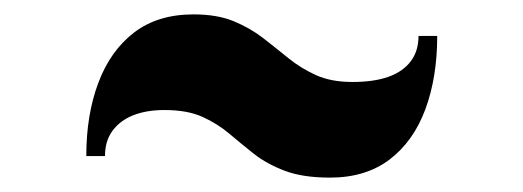

<svg xmlns="http://www.w3.org/2000/svg" viewBox="-20 -560 727 267"><path d="M439 -313Q401 -313 376 -322.5Q351 -332 333.2 -346Q315.5 -360 299 -374Q282.5 -388 261.5 -397.5Q240.5 -407 208.5 -407Q184 -407 165.5 -399.8Q147 -392.5 136.5 -378.2Q126 -364 126 -343H100Q100 -400.5 116.8 -445Q133.5 -489.5 166.5 -514.8Q199.5 -540 249 -540Q282 -540 305 -530.5Q328 -521 346 -507Q364 -493 381.2 -479Q398.5 -465 419.5 -455.5Q440.5 -446 470 -446Q500 -446 520.2 -453.2Q540.5 -460.5 551.2 -474.8Q562 -489 562 -510H588Q588 -452.5 571.5 -408Q555 -363.5 521.8 -338.2Q488.5 -313 439 -313Z"/></svg>

Font: Bodoni Moda 9pt Black
Style: Regular
Weight: 900
Designer: Owen Earl
Foundry: indestructible type
Version: Version 2.005